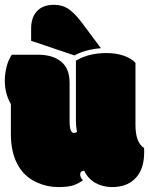

<svg xmlns="http://www.w3.org/2000/svg" viewBox="-26 -758 611 787"><path d="M277.3 -212.9Q283.2 -212.9 290 -217.8Q285.2 -233.9 285.2 -268.1V-509.3Q336.9 -540.5 409.7 -540.5Q450.7 -540.5 481.7 -529.5Q512.7 -518.6 529.3 -500.5V-246.1Q529.3 -173.3 564.5 -151.4Q564.9 -148.9 564.9 -142.1V-133.3Q564.9 -62 527.3 -25.4Q493.2 8.8 433.1 8.8Q395.5 8.8 365 -8.3Q334.5 -25.4 319.3 -58.1Q302.7 -58.1 302.7 -42Q302.7 -30.8 314 -19.5Q298.3 -6.8 276.4 1Q254.4 8.8 211.7 8.8Q168.9 8.8 128.4 -8.8Q78.1 -30.3 51.3 -74.7Q18.6 -127.4 18.6 -208.5V-331.1Q-6.3 -374.5 -6.3 -426.8Q-6.3 -453.6 0.5 -482.4Q7.3 -511.2 22.5 -533.7H129.9Q190.4 -533.7 224.9 -505.1Q259.3 -476.6 259.3 -418.5V-260.3Q259.3 -212.9 277.3 -212.9ZM101.6 -642.1Q101.6 -682.1 121.6 -707.5Q145.5 -738.3 194.8 -738.3Q229 -738.3 253.2 -722.4Q277.3 -706.5 305.2 -670.9L387.7 -560.5Q323.7 -555.2 279.3 -530.8L101.6 -590.8Z"/></svg>

Font: Modak
Style: Regular
Weight: 400
Version: Version 1.036;PS Version 1.000;hotconv 1.0.79;makeotf.lib2.5